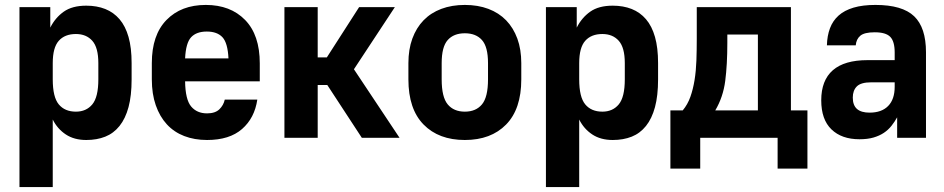

<svg xmlns="http://www.w3.org/2000/svg" viewBox="-20 -559 3831 779"><path d="M59 -530H184V-447Q204 -487 238.5 -511.5Q273 -536 330 -536Q373 -536 407 -522.5Q441 -509 465 -481Q489 -453 501.5 -409Q514 -365 514 -303V-237Q514 -171 501.5 -124.5Q489 -78 465 -48Q441 -18 407 -4.5Q373 9 330 9Q281 9 247 -13.5Q213 -36 194 -74V200H59ZM288 -106Q330 -106 354.5 -135.5Q379 -165 379 -237V-303Q379 -366 354.5 -393.5Q330 -421 288 -421Q243 -421 218.5 -393.5Q194 -366 194 -303V-237Q194 -165 218.5 -135.5Q243 -106 288 -106Z M820 9Q769 9 727.5 -7Q686 -23 657 -54.5Q628 -86 612 -132Q596 -178 596 -237V-303Q596 -417 655.5 -478Q715 -539 815 -539Q915 -539 974.5 -478Q1034 -417 1034 -302V-229H731Q732 -155 755.5 -127Q779 -99 820 -99Q853 -99 870 -115.5Q887 -132 892 -155H1024Q1013 -80 962 -35.5Q911 9 820 9ZM819 -431Q777 -431 755.5 -408Q734 -385 731 -322H907Q904 -385 882.5 -408Q861 -431 819 -431Z M1134 -530H1269V-326H1306L1437 -530H1582L1416 -278L1601 0H1448L1308 -214H1269V0H1134Z M1866 9Q1760 9 1698.5 -53.8Q1637 -116.6 1637 -237V-303Q1637 -358.6 1653 -402.4Q1669.1 -446.2 1698.5 -476.6Q1728 -507 1770.5 -523Q1813 -539 1866 -539Q1919.1 -539 1961.5 -523Q2004 -507 2033.5 -476.6Q2062.9 -446.2 2079 -402.4Q2095 -358.6 2095 -303V-237Q2095 -116.6 2033.5 -53.8Q1972 9 1866 9ZM1866 -106Q1911 -106 1935.5 -135.5Q1960 -165 1960 -237V-303Q1960 -369 1935.5 -396.5Q1911 -424 1866 -424Q1821 -424 1796.5 -396.5Q1772 -369 1772 -303V-237Q1772 -165 1796.5 -135.5Q1821 -106 1866 -106Z M2195 -530H2320V-447Q2340 -487 2374.5 -511.5Q2409 -536 2466 -536Q2509 -536 2543 -522.5Q2577 -509 2601 -481Q2625 -453 2637.5 -409Q2650 -365 2650 -303V-237Q2650 -171 2637.5 -124.5Q2625 -78 2601 -48Q2577 -18 2543 -4.5Q2509 9 2466 9Q2417 9 2383 -13.5Q2349 -36 2330 -74V200H2195ZM2424 -106Q2466 -106 2490.5 -135.5Q2515 -165 2515 -237V-303Q2515 -366 2490.5 -393.5Q2466 -421 2424 -421Q2379 -421 2354.5 -393.5Q2330 -366 2330 -303V-237Q2330 -165 2354.5 -135.5Q2379 -106 2424 -106Z M2700 -111H2750Q2770 -135 2781 -166Q2792 -197 2798 -234Q2804 -271 2805.5 -313.5Q2807 -356 2807 -402V-530H3189V-111H3256V125H3135V0H2821V125H2700ZM3055 -111V-419H2931V-385Q2931 -297 2922.5 -231Q2914 -165 2882 -111Z M3467 6Q3395 6 3353.5 -34Q3312 -74 3312 -152Q3312 -233 3359 -274Q3406 -315 3500 -315H3610V-346Q3610 -391 3592 -409.5Q3574 -428 3529 -428Q3487 -428 3470.5 -414Q3454 -400 3452 -375H3335Q3336 -414 3347.5 -444.5Q3359 -475 3382.5 -496Q3406 -517 3443 -528Q3480 -539 3532 -539Q3641 -539 3689 -493Q3737 -447 3737 -347V0H3620V-83Q3610 -65 3597 -48.5Q3584 -32 3566 -20Q3548 -8 3524 -1Q3500 6 3467 6ZM3508 -102Q3557 -102 3583.5 -129Q3610 -156 3610 -207V-225H3515Q3473 -225 3456.5 -208.5Q3440 -192 3440 -163Q3440 -132 3457 -117Q3474 -102 3508 -102Z"/></svg>

Font: Golos UI VF
Style: Regular
Weight: 400
Designer: A.Korolkova, Vitaly Kuzmin
Foundry: ParaType Ltd
Version: Version 2.000